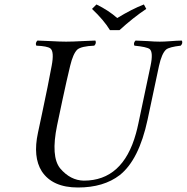

<svg xmlns="http://www.w3.org/2000/svg" viewBox="-20 -832 838 862"><path d="M473.6 -696.8Q446.3 -741.7 393.1 -792L413.1 -812Q467.8 -785.2 506.3 -751Q571.8 -791 626 -812L636.7 -792Q578.6 -753.4 516.6 -696.8ZM236.3 -269Q207.5 -128.9 250 -76.2Q295.9 -22 356.4 -21Q531.7 -21 590.3 -232.4Q596.2 -253.4 601.1 -276.9L655.8 -536.1Q668.9 -597.7 651.9 -611.8Q638.7 -621.6 583.5 -627Q577.6 -638.7 588.4 -649.9Q612.3 -649.4 643.1 -647.5Q675.3 -645 697.3 -645Q716.8 -645 742.7 -647Q772.5 -649.4 796.4 -649.9Q802.2 -638.2 791.5 -627Q739.7 -621.1 725.6 -609.4Q706.1 -591.8 693.8 -536.1L642.6 -294.9Q604 -114.3 517.6 -45.9Q445.3 9.8 330.1 9.8Q215.3 9.8 167.5 -63Q127 -127 150.4 -235.8L168.5 -320.8Q196.8 -453.6 211.9 -536.1Q224.1 -600.6 206.1 -614.7Q191.9 -625 143.1 -627Q137.2 -638.7 147.9 -649.9Q169.9 -649.4 205.6 -647.5Q249.5 -645 276.9 -645Q305.2 -645 350.6 -647.5Q387.2 -649.4 408.2 -649.9Q414.1 -638.2 403.3 -627Q344.7 -624.5 327.1 -609.4Q308.1 -591.3 294.9 -536.1Q279.8 -474.1 260.3 -382.8Z"/></svg>

Font: Linux Libertine Display Slanted O
Style: Slanted
Weight: 400
Designer: Philipp H. Poll
Foundry: Philipp H. Poll
Version: Version 5.0.9